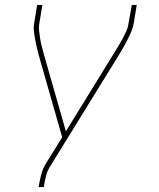

<svg xmlns="http://www.w3.org/2000/svg" viewBox="-20 -550 640 775"><path d="M136 205 137 198Q141 175 147 152.5Q153 130 166 109L231 4L137 -325Q133 -341 129 -357Q125 -373 122 -389.5Q119 -406 117 -422.5Q115 -439 118 -457L130 -530H151L139 -457Q136 -440 138 -424Q140 -408 142.5 -392Q145 -376 149 -361Q153 -346 157 -331L246 -20L440 -335Q449 -350 458 -364.5Q467 -379 475 -394Q483 -409 490 -424.5Q497 -440 499 -457L512 -530H532L520 -457Q517 -439 510 -422.5Q503 -406 494.5 -389.5Q486 -373 477 -357Q468 -341 458 -325L184 119Q172 137 166.5 157.5Q161 178 158 198L157 205Z"/></svg>

Font: Iosevka Curly ThExObl
Style: Regular
Weight: 100
Width: 7
Italic angle: -9°
Monospace: yes
Designer: Belleve Invis
Foundry: Belleve Invis
Version: Version 11.1.0; ttfautohint (v1.8.3)